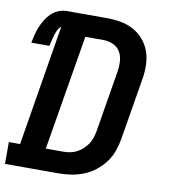

<svg xmlns="http://www.w3.org/2000/svg" viewBox="-86 -805 769 875"><g transform="rotate(10 298.0 -367.5)"><path d="M-4 0V-101H48L140 -660Q129 -652 123.5 -639.5Q118 -627 114 -614.5Q110 -602 107.5 -590Q105 -578 102 -565H18Q22 -584 26.5 -602.5Q31 -621 38.5 -639.5Q46 -658 56.5 -675Q67 -692 81.5 -706Q96 -720 115 -727.5Q134 -735 153 -735H339Q372 -735 404 -729Q436 -723 463 -708Q490 -693 510 -669Q530 -645 540 -615.5Q550 -586 550.5 -552.5Q551 -519 545 -486L498 -203Q493 -174 483 -146Q473 -118 454.5 -93.5Q436 -69 411.5 -50Q387 -31 359 -20Q331 -9 302 -4.5Q273 0 245 0ZM167 -101H245Q261 -101 277 -103.5Q293 -106 308 -113.5Q323 -121 336 -132.5Q349 -144 358.5 -158Q368 -172 373 -187.5Q378 -203 381 -219L428 -503Q432 -527 430.5 -551.5Q429 -576 417.5 -595.5Q406 -615 384.5 -624.5Q363 -634 339 -634H256Z"/></g></svg>

Font: Iosevka Curly Slab ExObl
Style: Bold
Weight: 700
Width: 7
Italic angle: -9°
Monospace: yes
Designer: Belleve Invis
Foundry: Belleve Invis
Version: Version 11.0.0; ttfautohint (v1.8.3)